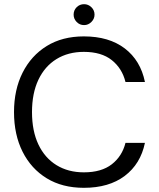

<svg xmlns="http://www.w3.org/2000/svg" viewBox="-20 -886 760 918"><path d="M381 12Q278 12 203.5 -33.5Q129 -79 88 -160.5Q47 -242 47 -350Q47 -457 88 -538.5Q129 -620 203.5 -666Q278 -712 381 -712Q501 -712 576.5 -654.5Q652 -597 673 -494H580Q564 -559 514.5 -598.5Q465 -638 381 -638Q306 -638 250 -603.5Q194 -569 163.5 -504.5Q133 -440 133 -350Q133 -260 163.5 -195.5Q194 -131 250 -96.5Q306 -62 381 -62Q465 -62 514.5 -100.5Q564 -139 580 -203H673Q652 -102 576.5 -45Q501 12 381 12ZM382 -766Q361 -766 346.5 -781Q332 -796 332 -816Q332 -837 346.5 -851.5Q361 -866 382 -866Q402 -866 417 -851.5Q432 -837 432 -816Q432 -796 417 -781Q402 -766 382 -766Z"/></svg>

Font: Firefly Display
Style: Regular
Weight: 400
Designer: Colophon Foundry, Jonny Pinhorn
Foundry: Colophon Foundry
Version: Version 1.200; ttfautohint (v1.8.3)